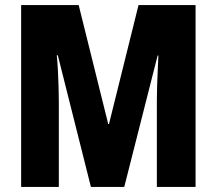

<svg xmlns="http://www.w3.org/2000/svg" viewBox="-20 -734 851 754"><path d="M337 0 207 -517H203Q206 -488 207.5 -456Q209 -424 210 -393.5Q211 -363 211 -337V0H63V-714H289L405 -247H408L524 -714H748V0H596V-340Q596 -367 597 -397Q598 -427 599.5 -458Q601 -489 602 -516H599L468 0Z"/></svg>

Font: Noto Sans Display Condensed ExtraBold
Style: Regular
Weight: 800
Width: 3
Designer: Monotype Design Team
Foundry: Monotype Imaging Inc.
Version: Version 2.003